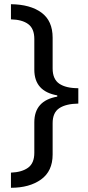

<svg xmlns="http://www.w3.org/2000/svg" viewBox="-20 -734 420 912"><path d="M32 86Q84 84 113.5 62.5Q143 41 143 -8V-153Q143 -256 252 -275V-281Q143 -300 143 -403V-549Q143 -598 114 -619.5Q85 -641 32 -642V-714Q124 -713 177 -674Q230 -635 230 -555V-409Q230 -358 261.5 -336.5Q293 -315 352 -315V-242Q293 -241 261.5 -220Q230 -199 230 -149V0Q230 79 175 118.5Q120 158 32 158Z"/></svg>

Font: Noto Sans Tai Viet
Style: Regular
Weight: 400
Designer: Monotype Design Team
Foundry: Monotype Imaging Inc.
Version: Version 2.003; ttfautohint (v1.8.4.7-5d5b)